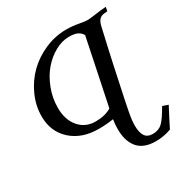

<svg xmlns="http://www.w3.org/2000/svg" viewBox="-220 -905 1317 1365"><g transform="rotate(-30 438.0 -222.5)"><path d="M679.7 -707.5Q693.8 -707.5 739.3 -713.9Q798.8 -722.7 836.4 -724.6L830.1 -691.9L801.3 -689Q776.4 -686.5 761.2 -668.9Q746.1 -651.4 738.8 -615.7Q691.4 -409.2 675.8 -334.5Q662.1 -270 644.8 -188.5Q627.4 -106.9 620.4 -73.7Q613.3 -40.5 605.5 1.2Q597.7 43 595.2 66.4Q592.8 89.8 592.8 112.3Q592.8 166 611.8 195.8Q630.9 225.6 675.3 225.6Q723.1 225.6 753.2 197.8Q783.2 169.9 830.6 86.4L876 102.1Q828.1 192.4 794.9 259.3Q734.9 281.7 667.5 281.7Q616.2 281.7 578.4 266.1Q540.5 250.5 518.3 221.4Q496.1 192.4 485.6 155.3Q475.1 118.2 475.1 71.3Q475.1 32.7 481.4 -6.8Q424.3 2.4 359.4 2.4Q222.7 2.4 137.2 -74.7Q51.8 -151.9 51.8 -276.9Q51.8 -364.7 89.4 -447.5Q127 -530.3 189 -591.1Q251 -651.9 335.7 -688.7Q420.4 -725.6 510.3 -725.6Q560.1 -725.6 608.6 -716.6Q657.2 -707.5 679.7 -707.5ZM502.4 -671.4Q445.3 -671.4 387.5 -639.4Q329.6 -607.4 284.4 -554.4Q239.3 -501.5 210.7 -426.8Q182.1 -352.1 182.1 -272.5Q182.1 -173.8 233.4 -114Q284.7 -54.2 367.2 -54.2Q445.3 -54.2 497.1 -85.9Q509.8 -149.4 552.7 -352.5Q595.7 -555.7 608.9 -624Q594.7 -648.9 569.8 -660.2Q544.9 -671.4 502.4 -671.4Z"/></g></svg>

Font: Flanker
Style: Bold Italic
Weight: 700
Italic angle: -12°
Designer: Flanker
Version: Version 2.000